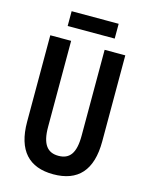

<svg xmlns="http://www.w3.org/2000/svg" viewBox="-129 -950 805 1041"><g transform="rotate(15 273.5 -430.0)"><path d="M405 -870H141V-787H405ZM484 -231V-714H368V-232C368 -132 336 -94 274 -94C213 -94 180 -133 180 -231V-714H63V-229C63 -67 137 10 273 10C411 10 484 -68 484 -231Z"/></g></svg>

Font: Noto Sans Myanmar ExtraCondensed SemiBold
Style: Regular
Weight: 600
Width: 2
Designer: Monotype Design Team
Foundry: Monotype Imaging Inc.
Version: Version 2.107